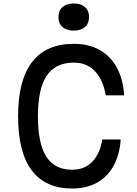

<svg xmlns="http://www.w3.org/2000/svg" viewBox="-20 -1068 790 1104"><path d="M395 16Q241 16 162.5 -88.5Q84 -193 84 -400Q84 -607 164.5 -711.5Q245 -816 405 -816Q490 -816 552.5 -781Q615 -746 651.5 -679.5Q688 -613 694 -520H588Q573 -609 526 -658.5Q479 -708 405 -708Q299 -708 248.5 -632.5Q198 -557 198 -400Q198 -243 246 -167.5Q294 -92 395 -92Q466 -92 510.5 -138Q555 -184 568 -266H674Q668 -178 633 -114.5Q598 -51 537.5 -17.5Q477 16 395 16ZM404 -892Q363 -892 339.5 -912.5Q316 -933 316 -970Q316 -1007 339.5 -1027.5Q363 -1048 404 -1048Q445 -1048 468.5 -1027.5Q492 -1007 492 -970Q492 -933 468.5 -912.5Q445 -892 404 -892Z"/></svg>

Font: Martian Mono SemiExpanded
Style: Regular
Weight: 400
Width: 6
Monospace: yes
Designer: Roman Shamin
Foundry: Evil Martians
Version: Version 1.000